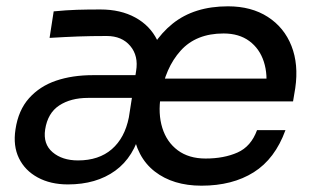

<svg xmlns="http://www.w3.org/2000/svg" viewBox="-20 -570 996 608"><path d="M618 18Q528 18 470 -27Q412 -72 400 -160H426Q405 -73 345 -29.5Q285 14 195 14Q140 14 99.5 -8Q59 -30 40 -69Q21 -108 29 -160Q38 -221 72 -259Q106 -297 157.5 -314.5Q209 -332 274 -332H419L408 -260H259Q204 -260 167.5 -236Q131 -212 123 -160Q116 -114 146.5 -88Q177 -62 227 -62Q293 -62 334 -97.5Q375 -133 388 -198L411 -345Q419 -393 392.5 -424.5Q366 -456 318 -456Q267 -456 227 -454.5Q187 -453 137 -450L150 -534Q191 -538 224 -539Q257 -540 298 -540Q362 -540 408.5 -514.5Q455 -489 477.5 -443.5Q500 -398 490 -338H424Q458 -440 526.5 -495Q595 -550 702 -550Q776 -550 828 -516.5Q880 -483 903 -424.5Q926 -366 915 -291L908 -249H476L487 -321H849L821 -281Q829 -333 815.5 -374.5Q802 -416 769.5 -440Q737 -464 688 -464Q601 -464 552 -409.5Q503 -355 489 -266Q480 -210 494 -165Q508 -120 543 -94Q578 -68 631 -68Q689 -68 732 -87Q775 -106 794 -158H884Q851 -67 783.5 -24.5Q716 18 618 18Z"/></svg>

Font: Sora Variable Italic
Style: Regular
Weight: 400
Designer: Jonathan Barnbrook, Julián Moncada
Foundry: Barnbrook Fonts
Version: Version 2.000